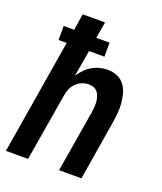

<svg xmlns="http://www.w3.org/2000/svg" viewBox="-136 -824 772 913"><g transform="rotate(20 250.0 -367.5)"><path d="M3 0 99 -581H58V-652H111L124 -735H237L223 -652H290V-581H212L189 -448Q201 -466 216 -481.5Q231 -497 249 -507.5Q267 -518 287 -523Q307 -528 327 -528Q352 -528 375 -518.5Q398 -509 412 -490Q426 -471 432.5 -447.5Q439 -424 441 -399Q443 -374 440.5 -348.5Q438 -323 434 -298L385 0H272L324 -313Q326 -327 327 -340Q328 -353 327 -366Q326 -379 322 -391.5Q318 -404 310.5 -413.5Q303 -423 291 -427.5Q279 -432 266 -432Q248 -432 231 -425Q214 -418 201 -404.5Q188 -391 181 -374Q174 -357 172 -340L115 0Z"/></g></svg>

Font: Iosevka SS04
Style: Bold Italic
Weight: 700
Italic angle: -9°
Monospace: yes
Designer: Belleve Invis
Foundry: Belleve Invis
Version: Version 19.0.0; ttfautohint (v1.8.4)